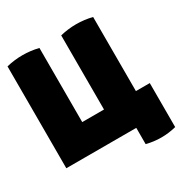

<svg xmlns="http://www.w3.org/2000/svg" viewBox="-185 -845 1073 1115"><g transform="rotate(-30 352.0 -287.0)"><path d="M678 -186V109Q579 134 480 109V0H11V-683Q118 -709 225 -683V-186H371V-683Q478 -709 585 -683V-186Z"/></g></svg>

Font: Lilita One Rus
Style: Regular
Weight: 400
Designer: Juan Montoreano
Foundry: Juan Montoreano
Version: Version 1.002